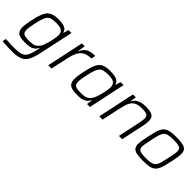

<svg xmlns="http://www.w3.org/2000/svg" viewBox="114 -1403 2494 2494"><g transform="rotate(45 1360.5 -156.0)"><path d="M187 206Q155 206 119 205Q83 204 51.5 202Q20 200 -1 198L10 147Q36 148 65.5 150Q95 152 124.5 152.5Q154 153 179 153Q238 153 274.5 144Q311 135 332.5 114.5Q354 94 367 61.5Q380 29 391 -18Q395 -32 399 -49Q403 -66 405 -77H400Q382 -43 356.5 -24.5Q331 -6 297 0Q263 6 218 6Q159 6 123 -4Q87 -14 70 -41Q53 -68 53 -115Q53 -141 58 -176Q63 -211 72 -255Q89 -334 107.5 -385Q126 -436 152.5 -465Q179 -494 218.5 -506Q258 -518 315 -518Q360 -518 394 -511Q428 -504 449.5 -486.5Q471 -469 478 -439H483L503 -510H557L463 -69Q450 -8 436 38Q422 84 403 116Q384 148 356 167.5Q328 187 286.5 196.5Q245 206 187 206ZM244 -48Q284 -48 310.5 -54.5Q337 -61 356 -75Q375 -89 390 -111Q402 -127 412 -153Q422 -179 430.5 -210Q439 -241 445.5 -271.5Q452 -302 455.5 -327Q459 -352 459 -368Q459 -420 428.5 -441.5Q398 -463 329 -463Q280 -463 248 -456Q216 -449 196 -428Q176 -407 162 -365.5Q148 -324 133 -255Q124 -213 119 -181.5Q114 -150 114 -127Q114 -94 127 -76.5Q140 -59 168.5 -53.5Q197 -48 244 -48Z M640 0 748 -510H801L783 -405H788Q809 -452 837 -476Q865 -500 902.5 -509Q940 -518 986 -518L974 -458Q917 -458 878.5 -442.5Q840 -427 816 -397.5Q792 -368 777.5 -328Q763 -288 752 -241L700 0Z M1176 8Q1115 8 1077 -3Q1039 -14 1022 -41.5Q1005 -69 1005 -118Q1005 -144 1009.5 -178.5Q1014 -213 1024 -257Q1041 -336 1058.5 -386.5Q1076 -437 1102 -466Q1128 -495 1166.5 -506.5Q1205 -518 1263 -518Q1311 -518 1346.5 -511Q1382 -504 1404 -486.5Q1426 -469 1433 -440H1438L1460 -510H1514L1406 0H1352L1364 -78H1359Q1340 -42 1314 -23Q1288 -4 1254 2Q1220 8 1176 8ZM1197 -44Q1240 -44 1268 -51.5Q1296 -59 1315 -74Q1334 -89 1349 -113Q1360 -130 1370 -157Q1380 -184 1388.5 -214.5Q1397 -245 1403.5 -274.5Q1410 -304 1413 -328.5Q1416 -353 1416 -367Q1416 -420 1385.5 -442.5Q1355 -465 1283 -465Q1233 -465 1201 -458Q1169 -451 1148.5 -429.5Q1128 -408 1113.5 -366.5Q1099 -325 1084 -255Q1075 -213 1070 -181Q1065 -149 1065 -127Q1065 -92 1078 -74Q1091 -56 1120.5 -50Q1150 -44 1197 -44Z M1578 0 1686 -510H1739L1727 -432H1733Q1747 -457 1768.5 -476Q1790 -495 1825.5 -506.5Q1861 -518 1916 -518Q1978 -518 2013.5 -506.5Q2049 -495 2063 -471Q2077 -447 2077 -408Q2077 -389 2074 -365Q2071 -341 2065 -314L1998 0H1938L2002 -304Q2008 -332 2011.5 -355Q2015 -378 2015 -394Q2015 -424 2003 -439.5Q1991 -455 1964.5 -460Q1938 -465 1895 -465Q1836 -465 1800.5 -448.5Q1765 -432 1745 -403.5Q1725 -375 1714.5 -338.5Q1704 -302 1695 -263L1638 0Z M2390 8Q2313 8 2268.5 -1.5Q2224 -11 2205.5 -36Q2187 -61 2187 -105Q2187 -132 2193.5 -169Q2200 -206 2210 -254Q2224 -319 2235.5 -364.5Q2247 -410 2264.5 -440Q2282 -470 2308 -487Q2334 -504 2374.5 -511Q2415 -518 2476 -518Q2553 -518 2597 -508Q2641 -498 2659 -473.5Q2677 -449 2677 -404Q2677 -377 2671.5 -339.5Q2666 -302 2655 -254Q2642 -190 2629.5 -144.5Q2617 -99 2600 -69Q2583 -39 2557 -22Q2531 -5 2490.5 1.5Q2450 8 2390 8ZM2388 -43Q2436 -43 2468 -48Q2500 -53 2519.5 -65.5Q2539 -78 2551.5 -102Q2564 -126 2573.5 -163.5Q2583 -201 2594 -254Q2605 -301 2611 -335.5Q2617 -370 2617 -394Q2617 -424 2604.5 -439.5Q2592 -455 2561.5 -461Q2531 -467 2478 -467Q2418 -467 2382.5 -459Q2347 -451 2328 -428.5Q2309 -406 2297 -364Q2285 -322 2271 -254Q2262 -207 2255 -173Q2248 -139 2248 -115Q2248 -86 2261 -70.5Q2274 -55 2304.5 -49Q2335 -43 2388 -43Z"/></g></svg>

Font: Saira Thin Light
Style: Italic
Weight: 300
Italic angle: -12°
Version: Version 1.101